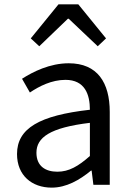

<svg xmlns="http://www.w3.org/2000/svg" viewBox="-20 -847 604 880"><path d="M217 13C284 13 345 -22 397 -65H400L408 0H483V-334C483 -468 427 -557 295 -557C208 -557 131 -518 81 -486L117 -423C160 -452 217 -481 280 -481C369 -481 392 -414 392 -344C161 -318 58 -259 58 -141C58 -43 126 13 217 13ZM243 -60C189 -60 147 -85 147 -147C147 -217 209 -262 392 -284V-132C339 -85 296 -60 243 -60ZM121 -671 160 -635 291 -761H295L428 -635L466 -671L339 -827H248Z"/></svg>

Font: Source Han Sans CN Regular
Style: Regular
Weight: 400
Designer: Ryoko NISHIZUKA (kana & ideographs); Paul D. Hunt (Latin, Greek & Cyrillic); Wenlong ZHANG (bopomofo); Sandoll Communica
Foundry: Adobe Systems Incorporated
Version: Version 1.004;PS 1.004;hotconv 1.0.82;makeotf.lib2.5.63406